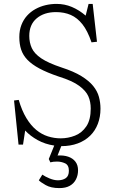

<svg xmlns="http://www.w3.org/2000/svg" viewBox="-20 -735 585 984"><path d="M284 229Q241 229 214 213.5Q187 198 179 189L197 160Q211 170 234 179.5Q257 189 277 189Q301 189 317 178Q333 167 333 140Q333 111 313.5 102Q294 93 272 93Q262 93 253.5 94Q245 95 238 97L230 80L258 11Q211 4 173 -17Q135 -38 109 -66L98 6H75L52 -220L76 -223Q92 -168 115 -130Q138 -92 166 -69Q194 -46 226 -36Q258 -26 291 -26Q329 -26 364.5 -40Q400 -54 422.5 -87.5Q445 -121 445 -179Q445 -213 433 -241Q421 -269 386 -295Q351 -321 280 -343Q221 -363 182 -384Q143 -405 120.5 -428.5Q98 -452 88.5 -480.5Q79 -509 79 -545Q79 -579 89.5 -606.5Q100 -634 118.5 -654.5Q137 -675 161.5 -688.5Q186 -702 213.5 -708.5Q241 -715 270 -715Q311 -715 348 -699.5Q385 -684 419 -655L434 -715H455L477 -521L449 -518Q429 -577 402.5 -610.5Q376 -644 342.5 -658.5Q309 -673 267 -673Q206 -673 168 -641Q130 -609 130 -551Q130 -517 143 -488.5Q156 -460 191.5 -436Q227 -412 296 -389Q358 -369 397 -345Q436 -321 457.5 -294.5Q479 -268 487 -238.5Q495 -209 495 -178Q495 -136 481.5 -100.5Q468 -65 442 -39.5Q416 -14 378.5 0Q341 14 294 14L275 62Q306 60 329.5 68Q353 76 366.5 93.5Q380 111 380 138Q380 163 369.5 184Q359 205 338 217Q317 229 284 229Z"/></svg>

Font: Literata ExtraLight
Style: Regular
Weight: 250
Designer: Latin by Veronika Burian and Jose Scaglione. Greek by Irene Vlachou. Cyrillic by Vera Evstafieva.
Foundry: TypeTogether
Version: Version 3.103;gftools[0.9.29]